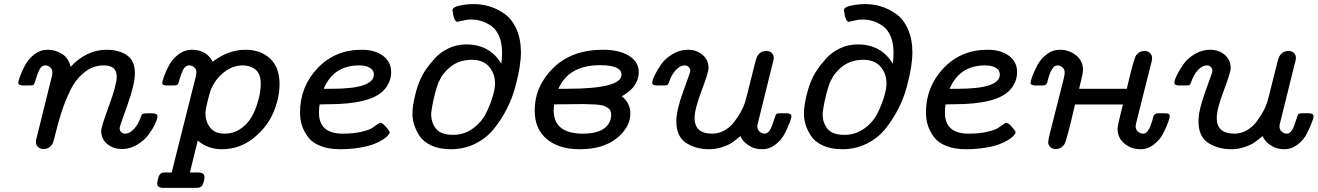

<svg xmlns="http://www.w3.org/2000/svg" viewBox="-20 -720 6410 934"><path d="M68.8 -317.9Q68.8 -324.7 77.4 -348.4Q85.9 -372.1 101.6 -402.1Q117.2 -432.1 146.5 -455.1Q175.8 -478 211.9 -478Q249 -478 281.5 -458Q314 -438 323.2 -395Q401.4 -478 499 -478Q557.1 -478 596.7 -451.9Q636.2 -425.8 636.2 -363.8Q636.2 -309.6 599.1 -206.8Q562 -104 562 -97.2Q562 -85 569.6 -77.4Q577.1 -69.8 588.9 -69.8Q610.8 -69.8 631.8 -92.5Q652.8 -115.2 665 -150.9Q668.9 -164.1 675 -166.5Q681.2 -168.9 704.1 -168.9H716.8Q745.6 -168.9 746.1 -154.8Q746.1 -142.6 734.6 -117.7Q723.1 -92.8 702.6 -64.9Q682.1 -37.1 647.5 -16.1Q612.8 4.9 574.2 4.9Q531.2 4.9 501.7 -19.5Q472.2 -43.9 472.2 -84Q472.2 -102.1 510 -205.1Q547.9 -308.1 547.9 -347.2Q547.9 -402.3 483.9 -401.9Q432.1 -401.9 389.6 -367.4Q347.2 -333 321.5 -279.5Q295.9 -226.1 279.5 -175.5Q263.2 -125 252.2 -79.1Q241.2 -33.2 237.8 -25.9Q223.6 4.9 190.9 4.9Q175.8 4.9 165.3 -4.6Q154.8 -14.2 154.8 -28.8Q154.8 -40 158.2 -49.8L231.9 -347.2Q234.9 -358.4 234.9 -367.2Q234.9 -383.3 223.9 -392.6Q212.9 -401.9 200.2 -401.9Q182.1 -401.9 171.6 -380.9Q161.1 -359.9 154.5 -335.4Q147.9 -311 143.1 -307.1Q139.2 -304.2 124 -304.2H94.2Q68.8 -303.7 68.8 -317.9Z M744.6 172.9Q749.5 130.9 763.7 123Q769.5 119.1 783.7 119.1H815.9L827.6 68.8L931.6 -344.2Q935.5 -360.4 935.5 -368.2Q935.5 -383.3 924.6 -392.6Q913.6 -401.9 899.9 -401.9Q881.8 -401.9 871.3 -381.3Q860.8 -360.8 854.2 -336.4Q847.7 -312 843.8 -308.1Q838.9 -304.2 825.7 -304.2H790.5Q769.5 -304.2 769.5 -316.9Q769.5 -324.7 778.1 -348.9Q786.6 -373 802.7 -403.1Q818.8 -433.1 848.4 -455.6Q877.9 -478 912.6 -478Q984.4 -478 1014.6 -419.9Q1091.8 -478 1173.8 -478Q1248 -478 1293.9 -435.1Q1339.8 -392.1 1339.8 -312Q1339.8 -241.2 1308.8 -170.2Q1277.8 -99.1 1211.2 -46.6Q1144.5 5.9 1058.6 5.9Q991.7 5.9 941.9 -36.1L903.8 119.1H942.9Q975.1 119.1 974.6 141.1Q974.6 160.2 964.8 180.2Q959 194.3 935.5 193.8H774.9Q744.6 193.8 744.6 172.9ZM979.5 -168.9Q979.5 -127.9 1002.7 -98.9Q1025.9 -69.8 1072.8 -69.8Q1112.8 -69.8 1144.8 -89.8Q1176.8 -109.9 1195.8 -138.4Q1214.8 -167 1227.3 -202.4Q1239.7 -237.8 1244.1 -265.4Q1248.5 -293 1248.5 -313Q1248.5 -360.8 1223.1 -381.3Q1197.8 -401.9 1160.6 -401.9Q1113.8 -401.9 1071.3 -369.9Q1028.8 -337.9 1005.9 -284.2Q1001 -271 990.2 -229.5Q979.5 -188 979.5 -168.9Z M1439.5 -172.9Q1439.5 -297.9 1524.4 -387.9Q1609.4 -478 1739.7 -478Q1803.7 -478 1843.3 -448.5Q1882.8 -418.9 1882.8 -370.1Q1882.8 -319.3 1846.7 -280.8Q1782.7 -212.9 1575.7 -212.9H1567.4Q1561.5 -212.9 1550.5 -212.4Q1539.6 -211.9 1534.7 -211.9Q1531.7 -191.9 1531.7 -171.9Q1531.7 -69.8 1647.5 -69.8Q1698.2 -69.8 1735.8 -78.4Q1773.4 -86.9 1788.6 -96.4Q1803.7 -106 1814.7 -114.5Q1825.7 -123 1830.6 -123Q1839.4 -123 1857.4 -103Q1875.5 -83 1875.5 -76.2Q1875.5 -71.3 1867.4 -61.5Q1859.4 -51.8 1840.6 -39.8Q1821.8 -27.8 1795.2 -17.8Q1768.6 -7.8 1725.6 -1Q1682.6 5.9 1633.8 5.9Q1578.6 5.9 1538.6 -10Q1498.5 -25.9 1478 -54Q1457.5 -82 1448.5 -110.8Q1439.5 -139.6 1439.5 -172.9ZM1554.7 -288.1H1595.7Q1798.8 -288.1 1798.8 -357.9Q1798.8 -377.9 1779.8 -389.9Q1760.7 -401.9 1727.5 -401.9Q1602.5 -401.9 1554.7 -288.1Z M1986.3 -167Q1986.3 -202.1 1998.8 -254.2Q2011.2 -306.2 2027.3 -338.9Q2036.1 -358.9 2051.3 -381.3Q2066.4 -403.8 2093.5 -434.3Q2120.6 -464.8 2160.9 -484.4Q2201.2 -503.9 2247.6 -503.9Q2362.8 -503.9 2418.5 -410.2Q2422.4 -432.1 2422.4 -463.9Q2422.4 -509.8 2408.4 -543Q2394.5 -576.2 2370.8 -593Q2347.2 -609.9 2322.8 -617.4Q2298.3 -625 2271.5 -625Q2251.5 -625 2229.5 -619.4Q2207.5 -613.8 2204.6 -613.8Q2196.8 -613.8 2190.7 -627.9Q2184.6 -642.1 2183.6 -655.8L2181.2 -669.9Q2181.2 -686 2217.3 -693.1Q2253.4 -700.2 2284.2 -700.2Q2323.2 -700.2 2360.4 -689.2Q2397.5 -678.2 2433.8 -653.1Q2470.2 -627.9 2492.2 -578.9Q2514.2 -529.8 2514.2 -462.9Q2514.2 -435.1 2507.8 -393.6Q2501.5 -352.1 2486.8 -297.6Q2472.2 -243.2 2445.8 -191.2Q2419.4 -139.2 2383.3 -94Q2347.2 -48.8 2292.7 -21.5Q2238.3 5.9 2173.3 5.9Q2117.2 5.9 2077.9 -12.5Q2038.6 -30.8 2020 -60.3Q2001.5 -89.8 1993.9 -116Q1986.3 -142.1 1986.3 -167ZM2077.6 -164.1Q2077.6 -122.1 2101.6 -93Q2125.5 -64 2183.6 -64Q2237.8 -64 2280.5 -95Q2323.2 -126 2344.7 -169.9Q2366.2 -213.9 2377.2 -251.5Q2388.2 -289.1 2388.2 -313Q2388.2 -362.8 2358.9 -396Q2329.6 -429.2 2275.4 -429.2Q2203.6 -429.2 2156.2 -381.8Q2149.4 -375 2143.3 -367.9Q2137.2 -360.8 2132.8 -355Q2128.4 -349.1 2124 -340.1Q2119.6 -331.1 2116.5 -325.9Q2113.3 -320.8 2109.9 -310.3Q2106.4 -299.8 2105 -295.4Q2103.5 -291 2099.9 -278.6Q2096.2 -266.1 2095.2 -262Q2094.2 -257.8 2090.8 -242.9Q2087.4 -228 2086.4 -224.1Q2077.6 -179.2 2077.6 -164.1Z M2581.1 -182.1Q2581.1 -300.3 2671.1 -389.2Q2761.2 -478 2913.1 -478Q2992.2 -478 3039.8 -448.5Q3087.4 -418.9 3087.4 -369.1Q3087.4 -347.2 3078.9 -327.1Q3070.3 -307.1 3058.8 -293.9Q3047.4 -280.8 3034.2 -271Q3021 -261.2 3014.2 -257.1Q3007.3 -252.9 3004.4 -252Q3046.4 -218.8 3046.4 -168Q3046.4 -101.1 2980.2 -47.6Q2914.1 5.9 2799.3 5.9Q2699.2 5.9 2640.1 -43.2Q2581.1 -92.3 2581.1 -182.1ZM2673.3 -184.1Q2673.3 -70.3 2814.5 -69.8Q2922.4 -69.8 2947.3 -130.9Q2953.1 -144 2953.1 -161.1Q2953.1 -172.4 2949.2 -181.2Q2945.3 -189.9 2937.3 -195.1Q2929.2 -200.2 2921.6 -203.6Q2914.1 -207 2901.1 -209Q2888.2 -210.9 2880.6 -211.4Q2873 -211.9 2859.1 -212.4Q2845.2 -212.9 2841.3 -212.9Q2828.1 -213.9 2815.4 -213.9Q2810.5 -213.9 2783.4 -213.4Q2756.3 -212.9 2732.4 -212.9H2708Q2704.1 -212.9 2693.6 -212.4Q2683.1 -211.9 2675.3 -211.9Q2673.3 -191.9 2673.3 -184.1ZM2696.3 -288.1H2736.3Q3003.4 -288.1 3003.4 -356.9Q3003.4 -402.8 2899.4 -402.8Q2747.1 -403.3 2696.3 -288.1Z M3152.8 -316.9Q3152.8 -329.1 3164.8 -354Q3176.8 -378.9 3196.8 -407.5Q3216.8 -436 3252 -457Q3287.1 -478 3326.2 -478Q3369.1 -478 3397.9 -453.1Q3426.8 -428.2 3426.8 -388.2Q3426.8 -368.2 3392.8 -278.6Q3358.9 -189 3358.9 -146Q3358.9 -69.8 3444.8 -69.8Q3477.1 -69.8 3505.6 -86.4Q3534.2 -103 3553.5 -129.4Q3572.8 -155.8 3585 -178Q3597.2 -200.2 3604 -221.2Q3606.9 -228 3632.1 -330.6Q3657.2 -433.1 3661.1 -440.9Q3675.3 -471.7 3708 -472.2Q3724.1 -472.2 3734.1 -462.6Q3744.1 -453.1 3744.1 -437Q3744.1 -430.2 3739.7 -416L3668 -126Q3664.1 -111.8 3664.1 -105Q3664.1 -89.8 3675 -79.8Q3686 -69.8 3700.2 -69.8Q3723.1 -69.8 3738.5 -116.9Q3753.9 -164.1 3755.9 -165Q3760.7 -168.9 3774.9 -168.9H3807.1Q3830.1 -168.9 3830.1 -153.8Q3830.1 -147 3821.5 -124Q3813 -101.1 3797.6 -70.6Q3782.2 -40 3752.7 -17.1Q3723.1 5.9 3688 5.9Q3670.9 5.9 3654.1 2Q3637.2 -2 3615 -17.6Q3592.8 -33.2 3582 -58.1Q3557.1 -37.1 3540 -25.6Q3522.9 -14.2 3492.9 -4.2Q3462.9 5.9 3430.2 5.9Q3364.3 5.9 3317.1 -25.1Q3270 -56.2 3270 -129.9Q3270 -184.1 3304 -276.1Q3337.9 -368.2 3337.9 -375Q3337.9 -387.2 3329.8 -394.5Q3321.8 -401.9 3311 -401.9Q3289.1 -401.9 3268.1 -379.9Q3247.1 -357.9 3234.9 -321.8Q3231 -309.6 3226.6 -306.9Q3222.2 -304.2 3210.9 -304.2H3179.2Q3152.8 -303.7 3152.8 -316.9Z M3890.6 -167Q3890.6 -202.1 3903.1 -254.2Q3915.5 -306.2 3931.6 -338.9Q3940.4 -358.9 3955.6 -381.3Q3970.7 -403.8 3997.8 -434.3Q4024.9 -464.8 4065.2 -484.4Q4105.5 -503.9 4151.9 -503.9Q4267.1 -503.9 4322.8 -410.2Q4326.7 -432.1 4326.7 -463.9Q4326.7 -509.8 4312.7 -543Q4298.8 -576.2 4275.1 -593Q4251.5 -609.9 4227.1 -617.4Q4202.6 -625 4175.8 -625Q4155.8 -625 4133.8 -619.4Q4111.8 -613.8 4108.9 -613.8Q4101.1 -613.8 4095 -627.9Q4088.9 -642.1 4087.9 -655.8L4085.4 -669.9Q4085.4 -686 4121.6 -693.1Q4157.7 -700.2 4188.5 -700.2Q4227.5 -700.2 4264.6 -689.2Q4301.8 -678.2 4338.1 -653.1Q4374.5 -627.9 4396.5 -578.9Q4418.5 -529.8 4418.5 -462.9Q4418.5 -435.1 4412.1 -393.6Q4405.8 -352.1 4391.1 -297.6Q4376.5 -243.2 4350.1 -191.2Q4323.7 -139.2 4287.6 -94Q4251.5 -48.8 4197 -21.5Q4142.6 5.9 4077.6 5.9Q4021.5 5.9 3982.2 -12.5Q3942.9 -30.8 3924.3 -60.3Q3905.8 -89.8 3898.2 -116Q3890.6 -142.1 3890.6 -167ZM3981.9 -164.1Q3981.9 -122.1 4005.9 -93Q4029.8 -64 4087.9 -64Q4142.1 -64 4184.8 -95Q4227.5 -126 4249 -169.9Q4270.5 -213.9 4281.5 -251.5Q4292.5 -289.1 4292.5 -313Q4292.5 -362.8 4263.2 -396Q4233.9 -429.2 4179.7 -429.2Q4107.9 -429.2 4060.5 -381.8Q4053.7 -375 4047.6 -367.9Q4041.5 -360.8 4037.1 -355Q4032.7 -349.1 4028.3 -340.1Q4023.9 -331.1 4020.8 -325.9Q4017.6 -320.8 4014.2 -310.3Q4010.7 -299.8 4009.3 -295.4Q4007.8 -291 4004.2 -278.6Q4000.5 -266.1 3999.5 -262Q3998.5 -257.8 3995.1 -242.9Q3991.7 -228 3990.7 -224.1Q3981.9 -179.2 3981.9 -164.1Z M4484.4 -172.9Q4484.4 -297.9 4569.3 -387.9Q4654.3 -478 4784.7 -478Q4848.6 -478 4888.2 -448.5Q4927.7 -418.9 4927.7 -370.1Q4927.7 -319.3 4891.6 -280.8Q4827.6 -212.9 4620.6 -212.9H4612.3Q4606.4 -212.9 4595.5 -212.4Q4584.5 -211.9 4579.6 -211.9Q4576.7 -191.9 4576.7 -171.9Q4576.7 -69.8 4692.4 -69.8Q4743.2 -69.8 4780.8 -78.4Q4818.4 -86.9 4833.5 -96.4Q4848.6 -106 4859.6 -114.5Q4870.6 -123 4875.5 -123Q4884.3 -123 4902.3 -103Q4920.4 -83 4920.4 -76.2Q4920.4 -71.3 4912.4 -61.5Q4904.3 -51.8 4885.5 -39.8Q4866.7 -27.8 4840.1 -17.8Q4813.5 -7.8 4770.5 -1Q4727.5 5.9 4678.7 5.9Q4623.5 5.9 4583.5 -10Q4543.5 -25.9 4522.9 -54Q4502.4 -82 4493.4 -110.8Q4484.4 -139.6 4484.4 -172.9ZM4599.6 -288.1H4640.6Q4843.8 -288.1 4843.8 -357.9Q4843.8 -377.9 4824.7 -389.9Q4805.7 -401.9 4772.5 -401.9Q4647.5 -401.9 4599.6 -288.1Z M4993.2 -317.9Q4993.2 -324.7 5001.7 -348.4Q5010.3 -372.1 5025.9 -402.1Q5041.5 -432.1 5070.8 -455.1Q5100.1 -478 5136.2 -478Q5180.2 -478 5214.4 -450.9Q5248.5 -423.8 5248.5 -378.9Q5248.5 -362.8 5229.5 -288.1H5461.4Q5494.6 -432.1 5506.3 -450.2Q5521.5 -472.2 5548.3 -472.2Q5563.5 -472.2 5574 -462.2Q5584.5 -452.1 5584.5 -437Q5584.5 -424.8 5578.1 -404.8L5509.3 -130.9Q5504.4 -110.8 5504.4 -105Q5504.4 -89.8 5515.9 -79.8Q5527.3 -69.8 5540.5 -69.8Q5546.4 -69.8 5551.8 -72.5Q5557.1 -75.2 5561.8 -81.5Q5566.4 -87.9 5569.3 -92.5Q5572.3 -97.2 5576.2 -107.7Q5580.1 -118.2 5581.8 -122.6Q5583.5 -127 5586.9 -138.9Q5590.3 -150.9 5590.3 -152.8Q5595.2 -168.9 5615.2 -168.9H5642.1Q5651.9 -168.9 5657 -168.5Q5662.1 -168 5666.3 -165Q5670.4 -162.1 5670.4 -154.8Q5670.4 -147 5661.9 -123.5Q5653.3 -100.1 5637.9 -70.1Q5622.6 -40 5593 -17.1Q5563.5 5.9 5528.3 5.9Q5483.4 5.9 5450 -21.5Q5416.5 -48.8 5416.5 -94.2Q5416.5 -109.4 5442.4 -211.9H5209.5Q5168.5 -33.7 5158.2 -19Q5143.1 4.9 5115.2 4.9Q5100.1 4.9 5089.6 -4.2Q5079.1 -13.2 5079.1 -28.8Q5079.1 -34.7 5084.5 -60.1L5155.3 -340.8Q5159.2 -356.9 5159.2 -367.2Q5159.2 -383.3 5148.2 -392.6Q5137.2 -401.9 5124.5 -401.9Q5118.7 -401.9 5113 -399.4Q5107.4 -397 5102.8 -390.4Q5098.1 -383.8 5095.2 -379.4Q5092.3 -375 5088.4 -364.5Q5084.5 -354 5083 -349.6Q5081.5 -345.2 5077.9 -333Q5074.2 -320.8 5074.2 -318.8Q5069.3 -303.7 5051.3 -304.2H5018.6Q4993.2 -303.7 4993.2 -317.9Z M5692.9 -316.9Q5692.9 -329.1 5704.8 -354Q5716.8 -378.9 5736.8 -407.5Q5756.8 -436 5792 -457Q5827.1 -478 5866.2 -478Q5909.2 -478 5938 -453.1Q5966.8 -428.2 5966.8 -388.2Q5966.8 -368.2 5932.9 -278.6Q5898.9 -189 5898.9 -146Q5898.9 -69.8 5984.9 -69.8Q6017.1 -69.8 6045.7 -86.4Q6074.2 -103 6093.5 -129.4Q6112.8 -155.8 6125 -178Q6137.2 -200.2 6144 -221.2Q6147 -228 6172.1 -330.6Q6197.3 -433.1 6201.2 -440.9Q6215.3 -471.7 6248 -472.2Q6264.2 -472.2 6274.2 -462.6Q6284.2 -453.1 6284.2 -437Q6284.2 -430.2 6279.8 -416L6208 -126Q6204.1 -111.8 6204.1 -105Q6204.1 -89.8 6215.1 -79.8Q6226.1 -69.8 6240.2 -69.8Q6263.2 -69.8 6278.6 -116.9Q6293.9 -164.1 6295.9 -165Q6300.8 -168.9 6314.9 -168.9H6347.2Q6370.1 -168.9 6370.1 -153.8Q6370.1 -147 6361.6 -124Q6353 -101.1 6337.6 -70.6Q6322.3 -40 6292.7 -17.1Q6263.2 5.9 6228 5.9Q6210.9 5.9 6194.1 2Q6177.2 -2 6155 -17.6Q6132.8 -33.2 6122.1 -58.1Q6097.2 -37.1 6080.1 -25.6Q6063 -14.2 6033 -4.2Q6002.9 5.9 5970.2 5.9Q5904.3 5.9 5857.2 -25.1Q5810.1 -56.2 5810.1 -129.9Q5810.1 -184.1 5844 -276.1Q5877.9 -368.2 5877.9 -375Q5877.9 -387.2 5869.9 -394.5Q5861.8 -401.9 5851.1 -401.9Q5829.1 -401.9 5808.1 -379.9Q5787.1 -357.9 5774.9 -321.8Q5771 -309.6 5766.6 -306.9Q5762.2 -304.2 5751 -304.2H5719.2Q5692.9 -303.7 5692.9 -316.9Z"/></svg>

Font: CMU Concrete
Style: BoldItalic
Weight: 700
Italic angle: -14.04°
Version: Version 0.7.0